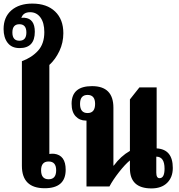

<svg xmlns="http://www.w3.org/2000/svg" viewBox="-33 -1039 1000 1070"><path d="M333 -93Q333 -174 269 -182Q255 -183 242 -181V-677Q276 -708 298 -754.5Q320 -801 320 -854Q320 -931 274 -975Q228 -1019 147 -1019Q74 -1019 30.5 -981.5Q-13 -944 -13 -877Q-13 -830 9.5 -800.5Q32 -771 76 -771Q161 -771 161 -862Q161 -935 104 -940Q94 -941 86 -939Q96 -971 135 -971Q171 -971 192.5 -941.5Q214 -912 214 -860Q214 -795 179 -756.5Q144 -718 89 -698V-115Q89 10 216 10Q333 10 333 -93ZM75 -812Q36 -812 36 -858Q36 -904 75 -904Q114 -904 114 -858Q114 -812 75 -812ZM238 -40Q196 -40 196 -90Q196 -139 238 -139Q280 -139 280 -90Q280 -40 238 -40Z M930 -103Q930 -207 840 -212V-552H744L691 -485V-198Q640 -169 601 -116H599V-439Q599 -559 480 -559Q366 -559 366 -461Q366 -415 388.5 -391Q411 -367 445 -367H449V0H577Q596 -36 630 -79.5Q664 -123 691 -145V-101Q691 11 811 11Q867 11 898.5 -20Q930 -51 930 -103ZM455 -409Q413 -409 413 -460Q413 -510 455 -510Q497 -510 497 -460Q497 -409 455 -409ZM856 -46Q838 -46 838 -77V-166Q884 -166 884 -99Q884 -46 856 -46Z"/></svg>

Font: Noto Serif Thai Condensed Extra
Style: Regular
Weight: 800
Width: 3
Designer: Monotype Design Team
Foundry: Monotype Imaging Inc.
Version: Version 1.901